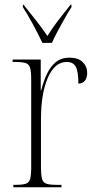

<svg xmlns="http://www.w3.org/2000/svg" viewBox="-20 -786 398 806"><path d="M36 0V-10H43Q73 -10 87.5 -14.5Q102 -19 106.5 -35Q111 -51 111 -86V-451Q111 -485 106.5 -501Q102 -517 87 -521.5Q72 -526 39 -526H33V-536H151V-407H153Q162 -443 176.5 -474.5Q191 -506 214 -525Q237 -544 272 -544Q308 -544 327 -525.5Q346 -507 346 -480Q346 -460 336.5 -447.5Q327 -435 309 -435Q309 -486 298 -506Q287 -526 260 -526Q210 -526 181 -460Q152 -394 152 -285V-86Q152 -51 156.5 -35Q161 -19 175.5 -14.5Q190 -10 221 -10H238V0ZM158 -606Q142 -640 118.5 -683.5Q95 -727 76 -756V-766H79Q107 -731 131.5 -700Q156 -669 179 -635Q200 -669 224 -700Q248 -731 276 -766H280V-756Q267 -736 252 -709.5Q237 -683 222.5 -656Q208 -629 198 -606Z"/></svg>

Font: Noto Serif Display Condensed ExtraLight
Style: Regular
Weight: 200
Width: 3
Designer: Monotype Design Team
Foundry: Monotype Imaging Inc.
Version: Version 2.009